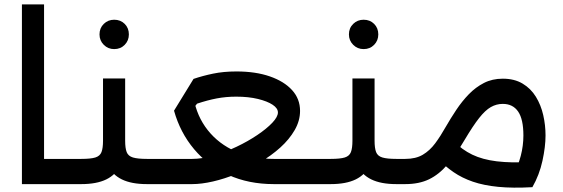

<svg xmlns="http://www.w3.org/2000/svg" viewBox="-20 -840 2569 876"><path d="M181 0V-115H300V0ZM80 0V-820H181V0ZM300 0V-115Q311 -115 315.5 -99.5Q320 -84 320 -58Q320 -32 315.5 -16Q311 0 300 0Z M300 0V-115H351Q394 -115 415 -121.5Q436 -128 443 -146Q450 -164 450 -198V-482H551V-198Q551 -131 530 -87Q509 -43 465 -21.5Q421 0 351 0ZM650 0Q580 0 536 -21.5Q492 -43 471 -87Q450 -131 450 -198H551Q551 -164 558 -146Q565 -128 586.5 -121.5Q608 -115 650 -115H691V0ZM691 0V-115Q702 -115 706.5 -99.5Q711 -84 711 -58Q711 -32 706.5 -16Q702 0 691 0ZM300 0Q289 0 284.5 -16Q280 -32 280 -59Q280 -85 284.5 -100Q289 -115 300 -115ZM501 -616Q473 -616 453.5 -635.5Q434 -655 434 -683Q434 -712 453.5 -731Q473 -750 501 -750Q530 -750 549 -731Q568 -712 568 -683Q568 -655 549 -635.5Q530 -616 501 -616Z M691 0V-115H857Q902 -115 955 -130.5Q1008 -146 1059.5 -170.5Q1111 -195 1154 -224Q1197 -253 1222.5 -280Q1248 -307 1248 -327Q1248 -346 1224 -362Q1200 -378 1157 -388.5Q1114 -399 1058 -399Q1011 -399 969 -391Q927 -383 879 -367L839 -315L774 -335L863 -480Q904 -494 952 -504Q1000 -514 1059 -514Q1146 -514 1211 -491.5Q1276 -469 1312.5 -429Q1349 -389 1349 -334Q1349 -289 1324.5 -246.5Q1300 -204 1259 -167Q1218 -130 1166 -99.5Q1114 -69 1059 -46.5Q1004 -24 951.5 -12Q899 0 857 0ZM1229 0Q1114 0 1021.5 -42Q929 -84 865.5 -159.5Q802 -235 774 -335L863 -394Q878 -309 928 -246Q978 -183 1055.5 -149Q1133 -115 1229 -115H1438V0ZM1438 0V-115Q1449 -115 1453.5 -99.5Q1458 -84 1458 -58Q1458 -32 1453.5 -16Q1449 0 1438 0ZM691 0Q680 0 675.5 -16Q671 -32 671 -59Q671 -85 675.5 -100Q680 -115 691 -115Z M1438 0V-115H1489Q1532 -115 1553 -121.5Q1574 -128 1581 -146Q1588 -164 1588 -198V-482H1689V-198Q1689 -131 1668 -87Q1647 -43 1603 -21.5Q1559 0 1489 0ZM1788 0Q1718 0 1674 -21.5Q1630 -43 1609 -87Q1588 -131 1588 -198H1689Q1689 -164 1696 -146Q1703 -128 1724.5 -121.5Q1746 -115 1788 -115H1829V0ZM1829 0V-115Q1840 -115 1844.5 -99.5Q1849 -84 1849 -58Q1849 -32 1844.5 -16Q1840 0 1829 0ZM1438 0Q1427 0 1422.5 -16Q1418 -32 1418 -59Q1418 -85 1422.5 -100Q1427 -115 1438 -115ZM1639 -616Q1611 -616 1591.5 -635.5Q1572 -655 1572 -683Q1572 -712 1591.5 -731Q1611 -750 1639 -750Q1668 -750 1687 -731Q1706 -712 1706 -683Q1706 -655 1687 -635.5Q1668 -616 1639 -616Z M1829 0V-115Q1877 -115 1909 -134Q1941 -153 1965.5 -186Q1990 -219 2013 -260Q2036 -300 2062 -339Q2088 -378 2119 -410Q2150 -442 2188 -461.5Q2226 -481 2274 -481Q2327 -481 2364.5 -458.5Q2402 -436 2425 -398.5Q2448 -361 2458.5 -315Q2469 -269 2469 -222Q2469 -171 2455 -106.5Q2441 -42 2409 14L2321 -43Q2344 -83 2356 -129Q2368 -175 2368 -222Q2368 -296 2344 -331Q2320 -366 2274 -366Q2245 -366 2219.5 -351.5Q2194 -337 2166 -301.5Q2138 -266 2100 -202Q2060 -134 2021.5 -89Q1983 -44 1937.5 -22Q1892 0 1829 0ZM2404 -101 2409 14Q2319 19 2253 12.5Q2187 6 2137.5 -11Q2088 -28 2049.5 -54.5Q2011 -81 1978 -115L2051 -195Q2088 -157 2134.5 -134.5Q2181 -112 2246.5 -104Q2312 -96 2404 -101ZM1829 0Q1818 0 1813.5 -16Q1809 -32 1809 -59Q1809 -85 1813.5 -100Q1818 -115 1829 -115Z"/></svg>

Font: Alexandria
Style: Regular
Weight: 400
Designer: Mohamed Gaber
Foundry: Kief Type Foundry
Version: Version 5.100